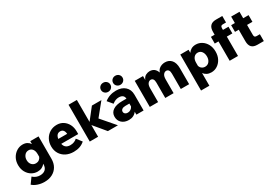

<svg xmlns="http://www.w3.org/2000/svg" viewBox="50 -1897 4634 3253"><g transform="rotate(-30 2367.0 -270.0)"><path d="M584 -73Q584 14 547 77.5Q510 141 444 175.5Q378 210 290 210Q223 210 161.5 189.5Q100 169 59 132L140 20Q201 76 279 76Q347 76 384 40.5Q421 5 421 -62V-69Q397 -37 360.5 -18.5Q324 0 275 0Q212 0 158.5 -32.5Q105 -65 72.5 -124Q40 -183 40 -261Q40 -339 73.5 -398.5Q107 -458 161.5 -492Q216 -526 279 -526Q329 -526 364.5 -506.5Q400 -487 422 -453V-510H584ZM208 -262Q208 -207 239 -171.5Q270 -136 321 -136Q355 -136 382 -155Q409 -174 421 -206V-258Q421 -320 393 -355.5Q365 -391 318 -391Q269 -391 238.5 -353Q208 -315 208 -262Z M1111 -161 1189 -60Q1105 16 974 16Q887 16 822 -18Q757 -52 720.5 -113Q684 -174 684 -254Q684 -332 718 -393.5Q752 -455 811.5 -490.5Q871 -526 947 -526Q1016 -526 1070 -491.5Q1124 -457 1155 -397Q1186 -337 1186 -261V-208H854Q874 -111 979 -111Q1022 -111 1055 -125Q1088 -139 1111 -161ZM943 -401Q867 -401 852 -305H1026Q1017 -401 943 -401Z M1455 0H1292V-720H1455V-290L1628 -510H1814L1615 -265L1843 0H1646L1455 -229Z M2053 16Q1968 16 1916.5 -30.5Q1865 -77 1865 -153Q1865 -232 1929 -275.5Q1993 -319 2108 -319H2194Q2187 -403 2090 -403Q2023 -403 1962 -353L1881 -450Q1977 -526 2106 -526Q2216 -526 2280.5 -467.5Q2345 -409 2345 -309V0H2204V-57Q2179 -22 2140.5 -3Q2102 16 2053 16ZM2096 -101Q2129 -101 2155.5 -119Q2182 -137 2195 -166V-222H2117Q2075 -222 2050.5 -205Q2026 -188 2026 -159Q2026 -134 2045.5 -117.5Q2065 -101 2096 -101ZM2223 -573Q2184 -573 2157.5 -598.5Q2131 -624 2131 -661Q2131 -699 2157.5 -724.5Q2184 -750 2223 -750Q2262 -750 2288.5 -724.5Q2315 -699 2315 -661Q2315 -624 2288.5 -598.5Q2262 -573 2223 -573ZM1985 -573Q1946 -573 1919.5 -598.5Q1893 -624 1893 -661Q1893 -699 1919.5 -724.5Q1946 -750 1985 -750Q2024 -750 2050.5 -724.5Q2077 -699 2077 -661Q2077 -624 2050.5 -598.5Q2024 -573 1985 -573Z M3236 0H3073V-301Q3073 -346 3056.5 -368.5Q3040 -391 3011 -391Q2980 -391 2956 -361.5Q2932 -332 2932 -266V0H2769V-301Q2769 -346 2753 -368.5Q2737 -391 2708 -391Q2677 -391 2653 -361.5Q2629 -332 2629 -266V0H2466V-510H2628V-433Q2650 -488 2689 -507Q2728 -526 2764 -526Q2815 -526 2850.5 -499.5Q2886 -473 2903 -420Q2919 -462 2946 -485Q2973 -508 3004 -517Q3035 -526 3063 -526Q3143 -526 3189.5 -471Q3236 -416 3236 -312Z M3520 194H3357V-510H3519V-450Q3542 -485 3578.5 -505.5Q3615 -526 3665 -526Q3729 -526 3782.5 -492Q3836 -458 3868.5 -397Q3901 -336 3901 -255Q3901 -174 3868.5 -113Q3836 -52 3782.5 -18Q3729 16 3666 16Q3617 16 3580.5 -2.5Q3544 -21 3520 -54ZM3520 -258V-192Q3531 -159 3558 -139.5Q3585 -120 3620 -120Q3672 -120 3702.5 -158.5Q3733 -197 3733 -255Q3733 -314 3704.5 -352.5Q3676 -391 3626 -391Q3580 -391 3550 -355.5Q3520 -320 3520 -258Z M4192 0H4029V-379H3956V-510H4029V-566Q4029 -720 4176 -720H4300V-593H4238Q4213 -593 4202.5 -581.5Q4192 -570 4192 -541V-510H4300V-379H4192Z M4697 0H4573Q4497 0 4461 -38Q4425 -76 4425 -154V-379H4352V-510H4425V-636H4588V-510H4693V-379H4588V-186Q4588 -157 4598.5 -145.5Q4609 -134 4635 -134H4697Z"/></g></svg>

Font: Wix Madefor Text ExtraBold
Style: Regular
Weight: 800
Designer: Dalton Maag Ltd
Foundry: Dalton Maag Ltd
Version: Version 3.100